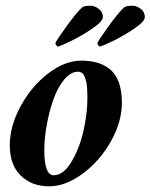

<svg xmlns="http://www.w3.org/2000/svg" viewBox="-20 -653 532 679"><path d="M255.9 -399.4Q230 -399.4 206.8 -371.3Q183.6 -343.3 168.7 -300.8Q153.8 -258.3 145.3 -210.9Q136.7 -163.6 136.7 -122.1Q136.7 -33.2 169.9 -33.2Q204.1 -33.2 232.7 -80.8Q261.2 -128.4 275.1 -189.9Q289.1 -251.5 289.1 -304.7Q289.1 -316.4 288.8 -323.2Q288.6 -330.1 287.8 -343.3Q287.1 -356.4 284.9 -364.5Q282.7 -372.6 279.3 -381.6Q275.9 -390.6 269.8 -395Q263.7 -399.4 255.9 -399.4ZM266.6 -438.5Q298.8 -438.5 323.7 -431.4Q348.6 -424.3 368.9 -408Q389.2 -391.6 400.1 -361.8Q411.1 -332 411.1 -290Q411.1 -221.7 371.6 -152.1Q332 -82.5 271.7 -38.3Q211.4 5.9 154.3 5.9Q91.8 5.9 53.2 -32.2Q14.6 -70.3 14.6 -138.7Q14.6 -207 53 -277.6Q91.3 -348.1 150.4 -393.3Q209.5 -438.5 266.6 -438.5ZM333 -488.3Q325.2 -493.2 324.2 -500Q326.7 -508.8 362.3 -558.1Q397.9 -607.4 418 -626Q424.8 -632.8 448.2 -632.8Q462.9 -632.8 477.5 -621.8Q492.2 -610.8 492.2 -592.8Q492.2 -577.1 455.1 -552Q418 -526.9 381.1 -508.8Q344.2 -490.7 333 -488.3ZM184.6 -488.3Q176.8 -493.2 175.8 -500Q178.2 -508.8 213.9 -558.1Q249.5 -607.4 269.5 -626Q276.4 -632.8 299.8 -632.8Q314.5 -632.8 329.1 -621.8Q343.8 -610.8 343.8 -592.8Q343.8 -577.1 306.6 -552Q269.5 -526.9 232.7 -508.8Q195.8 -490.7 184.6 -488.3Z"/></svg>

Font: Amiri
Style: Bold Slanted
Weight: 700
Italic angle: 9°
Designer: Khaled Hosny
Version: Version 000.107